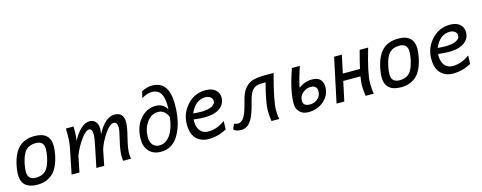

<svg xmlns="http://www.w3.org/2000/svg" viewBox="-30 -1427 5377 2140"><g transform="rotate(-15 2659.0 -357.0)"><path d="M212.4 10.3Q27.8 10.3 27.8 -154.3Q27.8 -199.2 40 -258.3Q69.8 -397.5 137.7 -460Q205.6 -522.5 316.4 -522.5Q496.1 -522.5 496.1 -358.4Q496.1 -313.5 483.9 -253.9Q453.6 -111.3 384.8 -50.5Q315.9 10.3 212.4 10.3ZM215.3 -69.3Q287.1 -69.3 328.1 -110.4Q369.1 -151.4 392.1 -258.3Q402.8 -309.6 402.8 -350.6Q402.8 -442.9 308.6 -442.9Q235.8 -442.9 195.1 -401.4Q154.3 -359.9 131.8 -253.9Q121.1 -202.6 121.1 -161.6Q121.1 -69.3 215.3 -69.3Z M1292 0H1201.7Q1196.3 -23.9 1196.3 -54.7Q1196.3 -122.6 1222.7 -230.7Q1249 -338.9 1249 -366.2Q1249 -436 1207.5 -436Q1162.1 -436 1103.8 -350.6Q1045.4 -265.1 1019 -184.1L981.9 0H891.6L942.9 -249Q960 -332 960 -369.1Q960 -436 923.3 -436Q883.8 -436 826.9 -356.9Q770 -277.8 733.4 -184.1L696.3 0H606L667.5 -305.2Q673.3 -333 676.8 -388.2Q678.7 -422.4 678.7 -453.1Q678.7 -498 676.8 -512.7H764.6Q765.6 -488.3 766.1 -458.5Q765.1 -391.6 755.9 -348.6Q851.6 -522.9 952.1 -522.9Q995.1 -522.9 1020.8 -492.9Q1046.4 -462.9 1046.4 -410.2Q1046.4 -391.6 1039.1 -348.6Q1130.9 -522.9 1237.8 -522.9Q1344.2 -522.9 1344.2 -406.7Q1344.2 -356.4 1314.7 -238.8Q1285.2 -121.1 1285.2 -60.5Q1285.2 -23.9 1292 0Z M1636.7 12.2Q1549.3 12.2 1500.5 -40.3Q1451.7 -92.8 1451.7 -181.2Q1451.7 -320.8 1526.6 -409.4Q1601.6 -498 1707 -498Q1793 -498 1835 -425.8H1836.9Q1837.9 -435.1 1837.9 -460Q1837.9 -556.2 1809.1 -605Q1776.9 -658.2 1707 -658.2Q1649.9 -658.2 1587.9 -619.1L1606 -694.8Q1670.9 -727.1 1728 -727.1Q1821.3 -727.1 1871.1 -663.3Q1920.9 -599.6 1920.9 -456.1Q1920.9 -256.8 1847.7 -122.3Q1774.4 12.2 1636.7 12.2ZM1637.7 -61Q1712.4 -61 1765.6 -136.7Q1816.9 -214.8 1829.6 -337.9Q1791.5 -425.3 1716.8 -425.3Q1637.2 -425.3 1585.4 -352.5Q1533.7 -279.8 1533.7 -184.1Q1533.7 -126.5 1561.3 -93.8Q1588.9 -61 1637.7 -61Z M2183.1 -302.7Q2263.7 -302.7 2308.1 -326.7Q2348.6 -348.1 2348.6 -384.8Q2348.6 -411.6 2325 -429.4Q2301.3 -447.3 2267.1 -447.3Q2152.3 -447.3 2091.3 -308.1Q2139.6 -302.7 2183.1 -302.7ZM2186 12.7Q2098.6 12.7 2044.7 -42.2Q1990.7 -97.2 1990.7 -207Q1990.7 -334 2076.4 -428.5Q2162.1 -522.9 2289.6 -522.9Q2360.8 -522.9 2401.6 -488.5Q2442.4 -454.1 2442.4 -398.9Q2442.4 -327.6 2388.7 -283.7Q2325.7 -232.4 2200.2 -232.4Q2147.5 -232.4 2078.6 -241.7Q2077.6 -231.4 2077.6 -221.7Q2077.6 -152.8 2109.4 -112.3Q2142.6 -69.3 2204.6 -69.3Q2303.7 -69.3 2397.9 -138.7L2395 -42.5Q2295.9 12.7 2186 12.7Z M2991.7 -103Q2991.7 -40.5 3002.4 0H2912.6Q2902.8 -58.1 2902.3 -121.1Q2902.3 -214.8 2960.4 -434.1H2916.5Q2845.7 -434.1 2810.8 -396.2Q2775.9 -358.4 2755.9 -273.7Q2735.8 -189 2711.4 -126Q2687 -63 2651.4 -27.1Q2615.7 8.8 2559.6 8.8Q2502 8.8 2475.6 -20.5L2501 -80.1Q2530.3 -69.3 2541.5 -69.3Q2576.7 -69.3 2602.3 -98.6Q2627.9 -127.9 2646.5 -181.6Q2665 -235.4 2679.7 -296.4Q2702.6 -389.2 2742.9 -436Q2783.2 -482.9 2837.6 -497.6Q2892.1 -512.2 2976.1 -512.2H3073.7Q2991.7 -208 2991.7 -103Z M3374.5 -67.4Q3419.9 -67.4 3455.6 -92.8Q3504.4 -127.4 3504.4 -189.9Q3504.4 -219.2 3484.9 -237.1Q3465.3 -254.9 3431.6 -254.9Q3384.3 -254.9 3341.1 -221.4Q3297.9 -188 3297.9 -131.3Q3297.9 -67.4 3374.5 -67.4ZM3200.7 -126V-129.4Q3201.7 -272.9 3284.2 -512.2H3377Q3331.5 -381.3 3311 -277.3Q3381.8 -331.1 3467.3 -331.1Q3543 -331.1 3571.3 -285.6Q3591.3 -254.4 3591.3 -212.9Q3591.3 -121.6 3519 -55.2Q3446.8 11.2 3336.4 11.2Q3267.1 11.2 3228.5 -36.6Q3200.7 -70.3 3200.7 -126Z M3999 -224.6H3800.3L3752.4 0H3663.1L3772 -512.2H3861.3L3817.4 -305.7H4015.1Q4034.2 -392.6 4066.9 -512.2H4164.6Q4082.5 -232.4 4082.5 -127.4Q4082.5 -40.5 4093.3 0H3998.5Q3988.8 -58.1 3988.3 -126Q3988.3 -162.6 3999 -224.6Z M4408.2 10.3Q4223.6 10.3 4223.6 -154.3Q4223.6 -199.2 4235.8 -258.3Q4265.6 -397.5 4333.5 -460Q4401.4 -522.5 4512.2 -522.5Q4691.9 -522.5 4691.9 -358.4Q4691.9 -313.5 4679.7 -253.9Q4649.4 -111.3 4580.6 -50.5Q4511.7 10.3 4408.2 10.3ZM4411.1 -69.3Q4482.9 -69.3 4523.9 -110.4Q4564.9 -151.4 4587.9 -258.3Q4598.6 -309.6 4598.6 -350.6Q4598.6 -442.9 4504.4 -442.9Q4431.6 -442.9 4390.9 -401.4Q4350.1 -359.9 4327.6 -253.9Q4316.9 -202.6 4316.9 -161.6Q4316.9 -69.3 4411.1 -69.3Z M5003.9 -302.7Q5084.5 -302.7 5128.9 -326.7Q5169.4 -348.1 5169.4 -384.8Q5169.4 -411.6 5145.8 -429.4Q5122.1 -447.3 5087.9 -447.3Q4973.1 -447.3 4912.1 -308.1Q4960.4 -302.7 5003.9 -302.7ZM5006.8 12.7Q4919.4 12.7 4865.5 -42.2Q4811.5 -97.2 4811.5 -207Q4811.5 -334 4897.2 -428.5Q4982.9 -522.9 5110.4 -522.9Q5181.6 -522.9 5222.4 -488.5Q5263.2 -454.1 5263.2 -398.9Q5263.2 -327.6 5209.5 -283.7Q5146.5 -232.4 5021 -232.4Q4968.3 -232.4 4899.4 -241.7Q4898.4 -231.4 4898.4 -221.7Q4898.4 -152.8 4930.2 -112.3Q4963.4 -69.3 5025.4 -69.3Q5124.5 -69.3 5218.8 -138.7L5215.8 -42.5Q5116.7 12.7 5006.8 12.7Z"/></g></svg>

Font: Cadman
Style: Italic
Weight: 400
Italic angle: -12°
Designer: Paul James MIller
Foundry: High-Logic / Made with FontCreator
Version: Version 2.114;March 28, 2021;FontCreator 13.0.0.2683 64-bit